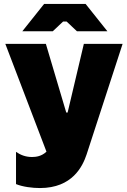

<svg xmlns="http://www.w3.org/2000/svg" viewBox="-20 -742 642 971"><path d="M523 -584 413 -722H203L93 -584H247L299 -633H317L369 -584ZM182 209C346 209 398 99 418 39L600 -520H404L322 -173H315L212 -520H7L215 25C191 48 163 52 142 52C108 52 83 41 61 26V189C95 203 144 209 182 209Z"/></svg>

Font: Fixel Display Black
Style: Regular
Weight: 900
Designer: AlfaBravo + MacPaw
Foundry: Kyrylo Tkachov, Marchela Mozhyna, Serhii Makarenko, Maria Weinstein, Zakhar Kryvoshyya
Version: Version 1.211